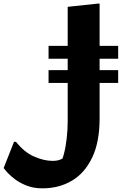

<svg xmlns="http://www.w3.org/2000/svg" viewBox="-59 -780 672 1059"><path d="M29.2 2.1Q74.7 59.8 129.3 83.5Q183.8 107.3 230.4 107.3Q255.8 107.3 272.5 100.8Q289.2 94.3 306.3 82.8L269.5 127.6Q283.6 107 293.6 68.6Q303.7 30.3 309 -17.4Q314.4 -65.1 314.4 -112.4V-742.4L479.6 -760H490.4V-127.6Q490.4 4.1 449.2 89.6Q408 175.2 337.1 217Q266.1 258.8 174.8 258.8Q128.5 258.8 91.8 245.1Q55.1 231.5 27.9 211.8Q0.8 192.1 -15.9 174Q-32.5 155.8 -38.8 146.8L18.4 2.1ZM208.8 -322.5V-393.3H592.8V-322.5ZM208.8 -456.1V-526.9H592.8V-456.1Z"/></svg>

Font: Kufam
Style: Regular
Weight: 400
Designer: Wael Morcos, Artur Schmal
Foundry: Original Type
Version: Version 1.301; ttfautohint (v1.8.3)